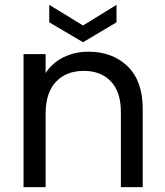

<svg xmlns="http://www.w3.org/2000/svg" viewBox="-20 -771 680 791"><path d="M344 -558Q444 -558 506 -497.5Q568 -437 568 -323V0H478V-310Q478 -392 437 -435.5Q396 -479 325 -479Q253 -479 210.5 -434Q168 -389 168 -303V0H77V-548H168V-470Q195 -512 241.5 -535Q288 -558 344 -558ZM460 -679 322 -597 183 -679V-751L322 -666L460 -751Z"/></svg>

Font: DVN-Poppins
Style: Regular
Weight: 400
Designer: Ninad Kale (Devanagari), Jonny Pinhorn (Latin)
Foundry: Indian Type Foundry
Version: 4.004